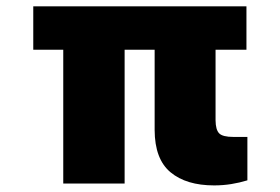

<svg xmlns="http://www.w3.org/2000/svg" viewBox="-20 -565 862 591"><path d="M738.6 -545.5V-411.9H643.5V-194.6Q643.8 -165.8 654.5 -154.7Q665.1 -143.5 698.9 -143.5H741.5V-9.9Q717.3 -2.5 691.8 1.6Q666.2 5.7 639.2 5.7Q553.3 5.7 504.8 -34.8Q456.3 -75.3 456 -164.8V-411.9H363.6V0H174.7V-411.9H82.4V-545.5Z"/></svg>

Font: Inter UI Black
Style: Regular
Weight: 900
Designer: Rasmus Andersson
Foundry: rsms
Version: 3.2;8d6f07862